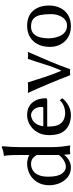

<svg xmlns="http://www.w3.org/2000/svg" viewBox="628 -1408 790 2086"><g transform="rotate(-90 1023.0 -365.0)"><path d="M382.3 -61.5Q354 -25.4 319.1 -7.6Q284.2 10.3 246.1 10.3Q189 10.3 146 -21.2Q103 -52.7 78.4 -106.9Q53.7 -161.1 53.7 -225.6Q53.7 -297.9 85.2 -351.8Q116.7 -405.8 170.7 -435.5Q224.6 -465.3 293.5 -465.3Q309.6 -465.3 337.2 -458.7Q364.7 -452.1 382.3 -441.9V-510.7Q382.3 -571.3 380.9 -626.5Q379.4 -681.6 373 -715.3L375.5 -718.8Q407.7 -721.2 427.5 -726.8Q447.3 -732.4 467.3 -740.2Q477.1 -740.2 477.1 -729.5Q472.7 -680.7 470 -635Q467.3 -589.4 467.3 -529.8V-203.6Q467.3 -144.5 473.4 -89.4Q479.5 -34.2 485.4 0L483.4 2.9Q472.7 1 459.5 0.5Q446.3 0 437 0Q424.8 0 417.7 0.5Q410.6 1 399.4 2.9Q390.1 2.9 390.1 0L384.8 -61.5ZM382.3 -119.6V-361.3Q363.3 -392.1 341.1 -407.5Q318.8 -422.9 282.2 -422.9Q262.7 -422.9 239.5 -415.3Q216.3 -407.7 195.1 -387.9Q173.8 -368.2 160.2 -330.8Q146.5 -293.5 146.5 -234.4Q146.5 -134.8 178.2 -89.6Q210 -44.4 252 -44.4Q285.2 -44.4 319.6 -64.2Q354 -84 382.3 -119.6Z M977.1 -110.4 998.5 -84Q968.3 -42.5 919.7 -16.1Q871.1 10.3 813.5 10.3Q760.7 10.3 716.8 -8.1Q672.9 -26.4 645.5 -59.6Q619.1 -91.3 608.4 -133.5Q597.7 -175.8 597.7 -221.7Q597.7 -300.3 629.6 -354Q661.6 -407.7 711.2 -436.5Q760.7 -465.3 814.5 -465.3Q868.2 -465.3 903.1 -446.8Q938 -428.2 959.2 -398.7Q980.5 -369.1 989.5 -334.2Q998.5 -299.3 998.5 -265.1Q998.5 -247.1 979 -247.1H690.9Q690.9 -201.2 696.5 -168Q702.1 -134.8 716.3 -112.3Q738.8 -77.6 772 -64.7Q805.2 -51.8 831.5 -51.8Q875 -51.8 912.4 -66.2Q949.7 -80.6 977.1 -110.4ZM693.8 -289.6H889.2Q904.3 -289.6 904.3 -304.2Q904.3 -363.3 875.5 -393.1Q846.7 -422.9 814.5 -422.9Q799.3 -422.9 773.7 -412.4Q748 -401.9 725.6 -373.3Q703.1 -344.7 693.8 -289.6Z M1249 2.9Q1204.6 -113.3 1156.7 -227.3Q1108.9 -341.3 1055.7 -458Q1068.8 -456.1 1086.7 -455.6Q1104.5 -455.1 1117.7 -455.1Q1128.9 -455.1 1144.5 -455.6Q1160.2 -456.1 1170.4 -458Q1198.7 -367.2 1228 -276.9Q1257.3 -186.5 1296.4 -95.2H1298.8Q1335.9 -173.8 1365.5 -271Q1395 -368.2 1426.8 -458Q1434.1 -456.1 1444.8 -455.6Q1455.6 -455.1 1462.9 -455.1Q1471.7 -455.1 1483.6 -455.6Q1495.6 -456.1 1502.9 -458Q1451.2 -341.3 1402.8 -227.3Q1354.5 -113.3 1313.5 2.9Q1305.7 1 1298.1 0.5Q1290.5 0 1281.7 0Q1274.4 0 1265.9 0.5Q1257.3 1 1249 2.9Z M1556.6 -217.3Q1556.6 -292.5 1584.5 -348.1Q1612.3 -403.8 1664.3 -434.6Q1716.3 -465.3 1785.2 -465.3Q1892.6 -465.3 1949.2 -400.1Q2005.9 -335 2005.9 -226.6Q2005.9 -157.7 1979 -103.8Q1952.1 -49.8 1901.6 -19.8Q1851.1 10.3 1781.2 10.3Q1711.4 10.3 1660.9 -20.3Q1610.4 -50.8 1583.5 -102.3Q1556.6 -153.8 1556.6 -217.3ZM1777.8 -422.9Q1728.5 -422.9 1700.2 -395.5Q1671.9 -368.2 1660.6 -325.2Q1649.4 -282.2 1649.4 -235.4Q1649.4 -204.6 1656 -169.7Q1662.6 -134.8 1678 -103.3Q1693.4 -71.8 1720.9 -51.8Q1748.5 -31.7 1790.5 -31.7Q1826.7 -31.7 1853.8 -54.7Q1880.9 -77.6 1896.7 -117.7Q1912.6 -157.7 1912.6 -207.5Q1912.6 -272.5 1902.6 -320.8Q1892.6 -369.1 1863.3 -396Q1834 -422.9 1777.8 -422.9Z"/></g></svg>

Font: Kurinto Seri
Style: Regular
Weight: 400
Designer: Kurinto was developed by Clint Goss from a range of fonts that are compatible with the SIL Open Font License Version 1.1
Foundry: Clinton F. Goss
Version: Version 2.196; July 25, 2020